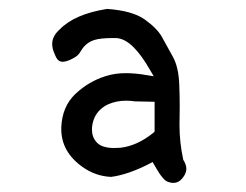

<svg xmlns="http://www.w3.org/2000/svg" viewBox="-20 -817 540 422"><path d="M374.5 -542 375 -583Q375 -607.4 374 -630.9Q372.6 -668.9 360.4 -691.4L335.9 -735.8Q325.2 -754.9 298.1 -774.2Q271 -793.5 215.3 -797.4Q144 -786.1 111.3 -752.4Q94.7 -737.8 94.7 -720.2Q94.7 -709.5 100.6 -697.3Q100.6 -697.3 100.6 -696.8Q103.5 -689.5 107.4 -685.3Q111.3 -681.2 118.2 -681.2Q122.1 -681.2 128.4 -683.3Q134.8 -685.5 141.1 -689Q147.5 -692.4 150.4 -695.3Q154.8 -699.7 156.2 -702.4Q157.7 -705.1 158.4 -706.1Q159.2 -707 159.9 -708Q160.6 -709 161.1 -710Q161.6 -710.9 162.4 -711.9Q163.1 -712.9 164.1 -713.9Q173.3 -724.6 187 -729Q200.7 -733.4 229 -733.4Q231.4 -733.4 234.4 -733.4Q253.9 -732.9 273.9 -712.9Q291.5 -695.3 310.1 -662.6L317.9 -649.4L302.2 -651.9Q278.8 -656.2 255.9 -656.2Q232.9 -656.2 212.9 -649.9Q174.8 -638.2 145 -609.9Q116.7 -582.5 114.7 -537.6Q114.7 -535.6 114.7 -533.2Q114.7 -483.4 161.1 -450.2Q189.9 -429.7 224.1 -428.2Q261.7 -433.1 309.1 -457.5L315.4 -460.9Q325.2 -443.8 330.6 -435.5Q338.4 -424.3 344.7 -419.4Q353.5 -415 360.8 -415Q372.6 -415 381.1 -425.5Q389.6 -436 389.6 -445.8Q389.6 -455.1 382.8 -465.8Q374.5 -503.9 374.5 -542ZM319.8 -593.3V-527.8L317.4 -525.4Q281.2 -496.1 244.1 -492.2Q237.3 -491.7 231 -491.7Q203.1 -491.7 191.9 -504.9Q182.1 -516.1 182.1 -532.2Q182.1 -545.9 188 -559.1Q197.3 -578.6 219.2 -588.4Q236.8 -595.7 257.3 -595.7Q267.1 -595.7 276.9 -594.2Z"/></svg>

Font: Bakudai
Style: ExtraLight
Weight: 200
Version: Version 1.48